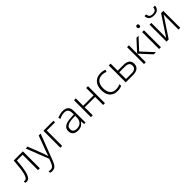

<svg xmlns="http://www.w3.org/2000/svg" viewBox="349 -2384 4263 4263"><g transform="rotate(-45 2481.0 -252.5)"><path d="M463.9 -532.2H175.8C164.6 -363.8 148.9 -240.2 128.4 -161.1C107.4 -81.5 76.7 -42 36.1 -42C22.9 -42 12.7 -43 5.9 -44.9V0C15.1 3.4 28.3 4.9 44.9 4.9C161.6 4.9 201.7 -147 226.1 -482.9H405.8V0H463.9Z M760.7 -2 726.6 86.9C698.7 159.2 667 192.9 610.8 192.9C589.4 192.9 570.8 189.5 554.7 184.1V231.9C572.3 238.3 592.3 241.2 617.7 241.2C659.7 241.2 692.9 228.5 717.8 203.1C742.7 177.7 763.7 141.6 781.7 94.2L1022 -532.2H960.9L836.9 -200.2C815.4 -140.6 799.8 -94.2 789.6 -61H786.6C777.3 -96.7 761.2 -142.1 739.7 -202.1L612.8 -532.2H552.7Z M1108.9 -532.2V0H1166V-482.9H1423.8V-532.2Z M1720.7 -541C1656.7 -541 1596.7 -522.9 1545.9 -499L1564 -453.1C1614.7 -477.1 1664.1 -493.2 1718.8 -493.2C1800.3 -493.2 1842.8 -452.6 1842.8 -349.1V-312L1745.6 -307.1C1580.1 -299.8 1491.7 -246.1 1491.7 -139.2C1491.7 -43 1553.7 9.8 1656.7 9.8C1706.1 9.8 1744.6 0.5 1772.5 -17.6C1800.3 -35.6 1823.7 -60.1 1842.8 -89.8H1845.7L1856 0H1898.9V-357.9C1898.9 -484.9 1841.3 -541 1720.7 -541ZM1842.8 -269V-216.8C1841.3 -105 1777.8 -38.1 1667 -38.1C1594.7 -38.1 1551.8 -72.3 1551.8 -139.2C1551.8 -219.2 1616.7 -257.8 1752.9 -265.1Z M2068.8 -532.2V0H2126V-252H2452.1V0H2508.8V-532.2H2452.1V-300.8H2126V-532.2Z M2897.9 9.8C2957 9.8 3000.5 -0.5 3035.2 -18.1V-68.8C2998 -53.2 2950.2 -41 2897.9 -41C2835 -41 2788.1 -61.5 2758.3 -102.5C2728.5 -143.6 2713.4 -197.3 2713.4 -264.2C2713.4 -334 2730 -389.6 2763.7 -430.2C2797.4 -470.7 2845.7 -491.2 2909.2 -491.2C2946.3 -491.2 2989.7 -481.9 3026.4 -466.8L3042 -516.1C3007.3 -531.7 2960.9 -542 2910.2 -542C2756.3 -542 2654.3 -442.4 2654.3 -263.2C2654.3 -176.8 2675.3 -109.9 2717.8 -62C2760.3 -14.2 2820.3 9.8 2897.9 9.8Z M3218.3 -309.1V-532.2H3161.1V0H3392.1C3526.9 0 3589.4 -60.1 3589.4 -160.2C3589.4 -254.4 3528.8 -309.1 3401.4 -309.1ZM3532.2 -158.2C3532.2 -84.5 3484.4 -47.9 3388.2 -47.9H3218.3V-259.8H3394C3485.4 -259.8 3532.2 -228.5 3532.2 -158.2Z M3792.5 -273.9V-532.2H3735.4V0H3792.5V-270L4041.5 0H4110.4L3857.4 -273.9L4095.7 -532.2H4030.3Z M4237.8 -729C4211.9 -729 4198.7 -714.8 4198.7 -686C4198.7 -656.7 4211.9 -642.1 4237.8 -642.1C4263.7 -642.1 4276.4 -656.7 4276.4 -686C4276.4 -714.8 4263.7 -729 4237.8 -729ZM4208.5 -532.2V0H4265.6V-532.2Z M4771.5 -746.1C4765.1 -673.8 4727.5 -647.9 4659.7 -647.9C4587.4 -647.9 4556.2 -673.8 4550.3 -746.1H4496.6C4502 -649.9 4551.8 -606 4658.7 -606C4763.7 -606 4819.3 -652.8 4825.7 -746.1ZM4496.6 -532.2H4441.4V0H4510.7L4822.8 -471.2C4819.8 -444.8 4819.3 -398.4 4819.3 -371.1V0H4873.5V-532.2H4803.7L4492.7 -62C4494.1 -91.3 4496.6 -132.8 4496.6 -162.1Z"/></g></svg>

Font: Noto Reveo Sans
Style: Regular
Weight: 300
Designer: Monotype Design Team
Foundry: Monotype Imaging Inc.
Version: Version 2.007